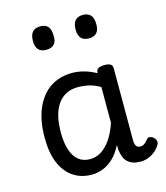

<svg xmlns="http://www.w3.org/2000/svg" viewBox="-119 -886 862 995"><g transform="rotate(-15 312.0 -389.0)"><path d="M250 17Q195 17 152.5 -11Q110 -39 86.5 -94Q63 -149 63 -232Q63 -284 72.5 -328.5Q82 -373 101 -408.5Q120 -444 147 -468.5Q174 -493 209 -506Q244 -519 287 -519Q319 -519 352 -509.5Q385 -500 415 -483V-487Q415 -501 426 -508Q437 -515 459 -515Q481 -515 491.5 -508.5Q502 -502 502 -488V-99Q502 -85 505.5 -76Q509 -67 515.5 -63Q522 -59 530 -59Q540 -59 546.5 -62Q553 -65 559.5 -71.5Q566 -78 575 -88Q581 -95 590 -93.5Q599 -92 609 -85Q619 -76 621.5 -65.5Q624 -55 619 -46Q608 -27 591.5 -13Q575 1 555 9Q535 17 513 17Q490 17 473 11.5Q456 6 443.5 -5.5Q431 -17 425 -33.5Q419 -50 416 -71Q416 -76 415.5 -83Q415 -90 415 -98Q393 -55 366 -30Q339 -5 309.5 6Q280 17 250 17ZM151 -235Q151 -183 163 -144Q175 -105 200 -84Q225 -63 263 -63Q294 -63 322 -80Q350 -97 374 -131.5Q398 -166 415 -217V-409Q384 -427 355.5 -433.5Q327 -440 297 -440Q270 -440 247.5 -432Q225 -424 207 -407.5Q189 -391 176.5 -366.5Q164 -342 157.5 -309.5Q151 -277 151 -235ZM190 -669Q162 -669 148 -684.5Q134 -700 134 -731Q134 -763 148 -779Q162 -795 190 -795Q218 -795 231.5 -779Q245 -763 245 -731Q247 -700 232.5 -684.5Q218 -669 190 -669ZM419 -669Q391 -669 377 -684.5Q363 -700 363 -731Q363 -763 377 -779Q391 -795 419 -795Q446 -795 460 -779Q474 -763 474 -731Q475 -700 460.5 -684.5Q446 -669 419 -669Z"/></g></svg>

Font: Playwrite GB J
Style: Regular
Weight: 400
Designer: Veronika Burian, José Scaglione
Foundry: TypeTogether
Version: Version 1.002